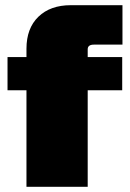

<svg xmlns="http://www.w3.org/2000/svg" viewBox="-20 -720 502 740"><path d="M452 -548H342Q318 -548 318 -530V-500H451V-372H318V0H82V-372H9V-500H82V-532Q82 -611 128 -655.5Q174 -700 253 -700H452Z"/></svg>

Font: Fivo Sans Modern ExtBlk
Style: Regular
Weight: 950
Designer: Alexander Slobzheninov
Foundry: Alexander Slobzheninov
Version: 1.0